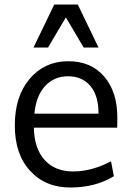

<svg xmlns="http://www.w3.org/2000/svg" viewBox="-20 -816 581 847"><path d="M127.9 -606.4 219.2 -795.9H323.2L414.6 -606.4H349.1L270.5 -739.3L191.9 -606.4ZM303.2 -59.6Q384.3 -59.6 469.7 -104.5L482.4 -38.6Q400.4 11.2 290 11.2Q179.7 11.2 112.3 -63Q44.9 -136.7 45.4 -263.7Q45.4 -390.6 110.4 -467.8Q175.8 -544.9 278.3 -545.9Q380.9 -546.9 439.5 -478.5Q498 -410.2 497.6 -296.9L497.1 -252.9H129.4Q130.9 -161.1 176.8 -110.4Q222.7 -59.6 303.2 -59.6ZM131.8 -314.5H414.6Q415 -393.6 378.9 -436.5Q342.8 -479.5 280.3 -479.5Q217.8 -479.5 178.2 -435.5Q138.7 -391.6 131.8 -314.5Z"/></svg>

Font: Oxygen-Regular
Style: Regular
Weight: 400
Designer: Vernon Adams
Foundry: Vernon Adams
Version: Version Release 0.2.3 webfont; ttfautohint (v0.93.3-1d66) -l